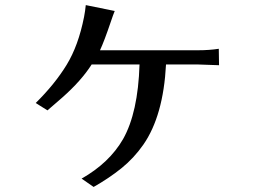

<svg xmlns="http://www.w3.org/2000/svg" viewBox="-20 -657 1040 764"><path d="M122.1 -247.1Q198.2 -322.3 245.1 -398.9Q292 -475.6 314.5 -589.8Q319.3 -615.2 321.3 -636.7L436.5 -613.3Q429.7 -596.7 421.9 -573.2Q394.5 -492.2 377.9 -457H767.6Q812.5 -457 850.6 -462.9L851.6 -397.5Q785.2 -400.4 768.6 -400.4H640.6Q629.9 -196.3 550.8 -82Q512.7 -27.3 462.9 12.7Q413.1 52.7 352.5 86.9L304.7 53.7Q415 -8.8 469.7 -103.5Q529.3 -209 535.2 -400.4H344.7Q303.7 -335.9 227.5 -268.6Q195.3 -240.2 168.9 -217.8Z"/></svg>

Font: GenEi LateMin v2
Style: Medium
Weight: 500
Designer: o_tamon (Modified)
Foundry: o_tamon / Adobe Systems Incorporated / FONT 910 / Philipp H. Poll
Version: Version 2.1;Original Version 1.004